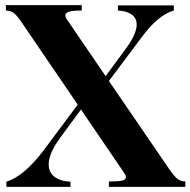

<svg xmlns="http://www.w3.org/2000/svg" viewBox="-20 -729 743 749"><path d="M703.1 -21V0H404.8V-21Q440.9 -21 456.1 -24.4Q471.2 -27.8 471.2 -38.1Q471.2 -44.9 463.9 -55.2L295.9 -301.8L215.8 -192.9Q169.9 -130.9 169.9 -87.9Q169.9 -57.1 192.4 -39.6Q214.8 -22 254.9 -20V0H4.9V-20Q74.2 -42 149.9 -142.1L283.2 -320.8L66.9 -638.2Q46.9 -668 34.9 -677.5Q22.9 -687 2.9 -688V-709H298.8V-688Q265.1 -688 250 -683.6Q234.9 -679.2 234.9 -668.9Q234.9 -661.1 243.2 -649.9L392.1 -432.1L465.8 -532.2Q513.2 -594.2 513.2 -632.8Q513.2 -658.2 494.1 -672.1Q475.1 -686 439.9 -688V-708H658.2V-688Q626 -679.2 593.5 -651.1Q561 -623 532.2 -583L404.8 -413.1L639.2 -70.8Q659.2 -42 671.1 -32Q683.1 -22 703.1 -21Z"/></svg>

Font: Neothic
Style: Regular
Weight: 400
Designer: Vasily Draigo aka Daymarius
Foundry: Vasily Draigo aka Daymarius
Version: Version 1.00 May 8, 2019, initial release